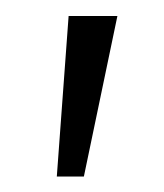

<svg xmlns="http://www.w3.org/2000/svg" viewBox="-20 -651 208 244"><path d="M52.2 -426.7 67.2 -630.7H129.2L86.6 -426.7Z"/></svg>

Font: Alumni Sans SC Thin
Style: Italic
Weight: 100
Italic angle: -8°
Designer: Robert E. Leuschke
Foundry: Robert E. Leuschke
Version: Version 1.016